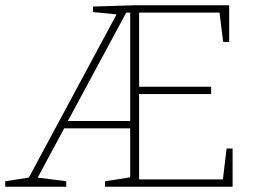

<svg xmlns="http://www.w3.org/2000/svg" viewBox="-20 -713 988 733"><path d="M0 0V-21L90 -35L425 -658L335 -667V-688L497 -693H855V-553H832L818 -665H511V-382H786V-354H511V-28H831L845 -146H868V0H381V-21L477 -36V-223H225L124 -35L233 -21V0ZM239 -251H477V-665H462Z"/></svg>

Font: Bitter ExtraLight
Style: Regular
Weight: 200
Designer: Sol Matas, and Bitter project Authors
Foundry: Sol Matas
Version: Version 2.001